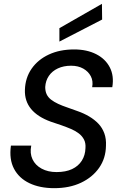

<svg xmlns="http://www.w3.org/2000/svg" viewBox="-20 -970 629 1002"><path d="M263 12Q188 12 133.5 -14Q79 -40 53 -89.5Q27 -139 37 -210H143Q135 -170 149.5 -139Q164 -108 197 -90Q230 -72 275 -72Q323 -72 356 -87.5Q389 -103 407 -131.5Q425 -160 426 -197Q428 -223 418.5 -241.5Q409 -260 391.5 -273.5Q374 -287 350.5 -297Q327 -307 300 -316.5Q273 -326 245 -335Q176 -360 142 -401.5Q108 -443 110 -501Q112 -564 145 -611.5Q178 -659 235 -685.5Q292 -712 367 -712Q433 -712 481.5 -687.5Q530 -663 553 -618.5Q576 -574 566 -515H461Q467 -547 454 -572Q441 -597 414.5 -612Q388 -627 351 -627Q312 -627 282 -613Q252 -599 235 -574Q218 -549 216 -516Q216 -494 223.5 -478Q231 -462 246.5 -450Q262 -438 283.5 -428Q305 -418 330.5 -409.5Q356 -401 385 -390Q417 -379 445 -362.5Q473 -346 493.5 -324.5Q514 -303 524.5 -274Q535 -245 533 -209Q532 -144 497.5 -94.5Q463 -45 403 -16.5Q343 12 263 12ZM290 -753V-823L512 -950L513 -868Z"/></svg>

Font: DM Sans 16pt Medium
Style: Italic
Weight: 500
Italic angle: -10°
Version: Version 4.004;gftools[0.9.30]